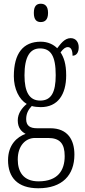

<svg xmlns="http://www.w3.org/2000/svg" viewBox="-20 -767 452 1027"><path d="M198 -649C220 -649 237 -661 237 -698C237 -735 220 -747 198 -747C176 -747 161 -735 161 -698C161 -661 176 -649 198 -649ZM185 240C313 240 378 170 378 60C378 -18 343 -81 249 -81H178C141 -81 120 -94 120 -130C120 -163 135 -184 150 -200C161 -196 184 -194 198 -194C289 -194 334 -261 334 -364C334 -427 321 -460 304 -487C319 -507 330 -515 343 -515C360 -515 368 -498 368 -469C390 -469 401 -488 401 -514C401 -540 387 -563 358 -563C324 -563 302 -529 286 -509C266 -529 236 -544 198 -544C104 -544 54 -482 54 -359C54 -292 82 -235 123 -211C98 -190 75 -161 75 -123C75 -82 96 -62 117 -51C72 -35 23 7 23 90C23 182 74 240 185 240ZM195 -229C137 -229 111 -275 111 -364C111 -463 140 -508 194 -508C252 -508 278 -467 278 -365C278 -273 254 -229 195 -229ZM186 203C104 203 75 151 75 86C75 11 118 -29 167 -29H237C301 -29 326 2 326 68C326 144 290 203 186 203Z"/></svg>

Font: Noto Serif Armenian ExtraCondensed Light
Style: Regular
Weight: 300
Width: 2
Designer: Monotype Design Team
Foundry: Monotype Imaging Inc.
Version: Version 2.008